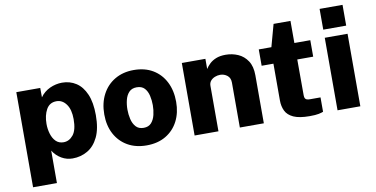

<svg xmlns="http://www.w3.org/2000/svg" viewBox="-81 -955 2642 1348"><g transform="rotate(-10 1240.0 -281.0)"><path d="M56.5 161V-517H227L227.5 -450Q240.5 -469 258.2 -483.5Q276 -498 296.5 -507.5Q317 -517 339.2 -522Q361.5 -527 383.5 -527Q439.5 -527 483.5 -498.5Q527.5 -470 553 -411Q578.5 -352 578.5 -261.5Q578.5 -165 549.5 -105.2Q520.5 -45.5 472.2 -17.8Q424 10 366 10Q345.5 10 325.5 4.8Q305.5 -0.5 287.5 -11Q269.5 -21.5 254 -36.2Q238.5 -51 226.5 -70.5V161ZM323 -113Q363 -113 391.5 -148Q420 -183 420 -260.5Q420 -329.5 392.2 -367.5Q364.5 -405.5 323 -405.5Q273.5 -405.5 250 -363.2Q226.5 -321 226.5 -260.5Q226.5 -223.5 236.8 -189.5Q247 -155.5 268.2 -134.2Q289.5 -113 323 -113Z M894 10Q816 10 758.5 -23.2Q701 -56.5 669.2 -116.2Q637.5 -176 637.5 -255.5Q637.5 -336.5 669.8 -397.8Q702 -459 760 -493Q818 -527 894.5 -527Q973.5 -527 1030.8 -492.8Q1088 -458.5 1119 -397.2Q1150 -336 1150 -255.5Q1150 -178 1119.2 -118.2Q1088.5 -58.5 1031 -24.2Q973.5 10 894 10ZM894.5 -115Q929.5 -115 949 -136.8Q968.5 -158.5 976.5 -192.2Q984.5 -226 984.5 -261Q984.5 -295.5 977 -328.5Q969.5 -361.5 950 -382.8Q930.5 -404 894.5 -404Q859.5 -404 839.8 -383.2Q820 -362.5 811.8 -329.8Q803.5 -297 803.5 -261Q803.5 -227 811.2 -193.2Q819 -159.5 838.8 -137.2Q858.5 -115 894.5 -115Z M1236.5 0V-517H1404.5V-444.5Q1415.5 -462.5 1433.8 -480Q1452 -497.5 1480.2 -509Q1508.5 -520.5 1549 -520.5Q1595.5 -520.5 1636.8 -502.5Q1678 -484.5 1704 -445.2Q1730 -406 1730 -342.5V0H1559V-320Q1559 -354 1537 -371.2Q1515 -388.5 1486.5 -388.5Q1467.5 -388.5 1449 -381.2Q1430.5 -374 1418.5 -359.8Q1406.5 -345.5 1406.5 -324V0Z M2152.5 -400.5H2039L2039.5 -145.5Q2039.5 -130 2044.2 -122.5Q2049 -115 2057.5 -112.5Q2066 -110 2078.5 -110H2153.5V-7.5Q2143 -3 2121 1.8Q2099 6.5 2056.5 6.5Q1982 6.5 1941.2 -12.2Q1900.5 -31 1884.8 -63.8Q1869 -96.5 1869 -138V-400.5H1785V-517H1875L1918.5 -675.5H2039V-518H2152.5Z M2418 -517V0H2255.5V-517ZM2418.5 -723V-575H2255V-723Z"/></g></svg>

Font: Public Sans ExtraBold
Style: Regular
Weight: 800
Designer: The Public Sans Project Authors: Dan O. Williams and USWDS (Libre Franklin designed by Pablo Impallari and Rodrigo Fuenz
Version: Version 1.007